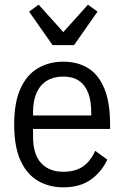

<svg xmlns="http://www.w3.org/2000/svg" viewBox="-20 -793 535 825"><path d="M252 12Q192 12 144 -15.5Q96 -43 68.5 -102.5Q41 -162 41 -258Q41 -354 68.5 -413.5Q96 -473 144 -500.5Q192 -528 252 -528Q313 -528 358 -500.5Q403 -473 428 -413.5Q453 -354 453 -258V-239H122V-206Q122 -130 156.5 -92.5Q191 -55 252 -55Q304 -55 337 -78Q370 -101 389 -145L441 -107Q417 -55 370.5 -21.5Q324 12 252 12ZM252 -464Q211 -464 182 -446.5Q153 -429 137.5 -395Q122 -361 122 -310V-297H372V-310Q372 -361 358.5 -395Q345 -429 318.5 -446.5Q292 -464 252 -464ZM298 -599H206L105 -743L146 -773L252 -655L358 -773L399 -743Z"/></svg>

Font: IBM Plex Sans Condensed
Style: Regular
Weight: 400
Width: 3
Designer: Mike Abbink, Paul van der Laan, Pieter van Rosmalen
Foundry: Bold Monday
Version: Version 3.201